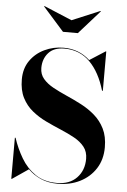

<svg xmlns="http://www.w3.org/2000/svg" viewBox="-64 -1033 725 1094"><g transform="rotate(5 298.5 -486.0)"><path d="M305.5 -920 465.5 -987 468 -985 348 -850H263L143 -985L145.5 -987ZM46 10H42.5V-225H46.5Q66 -165.5 97.8 -111.5Q129.5 -57.5 179.5 -23.2Q229.5 11 303.5 11Q375.5 11 416.5 -31.5Q457.5 -74 457.5 -140Q457.5 -181 435.8 -208.5Q414 -236 377.8 -256Q341.5 -276 298.5 -294Q255.5 -312 212.2 -332.8Q169 -353.5 133 -382.8Q97 -412 75 -455Q53 -498 53 -560Q53 -622.5 84.2 -667.2Q115.5 -712 166.2 -736Q217 -760 275 -760Q363.5 -760 425.5 -702.5L515 -760H518.5V-535H514Q484 -638.5 425.8 -697Q367.5 -755.5 280 -755.5Q219.5 -755.5 188.8 -720.8Q158 -686 158 -634.5Q158 -598 179.8 -572.5Q201.5 -547 237 -527.5Q272.5 -508 315.2 -489.2Q358 -470.5 400.8 -448.2Q443.5 -426 479 -395.2Q514.5 -364.5 536.2 -320.8Q558 -277 558 -215Q558 -145 524.8 -93.2Q491.5 -41.5 435 -13.2Q378.5 15 308 15Q252.5 15 210.8 -3.5Q169 -22 138.5 -53Z"/></g></svg>

Font: Bodoni* 48pt
Style: Bold
Weight: 700
Version: Version 2.3